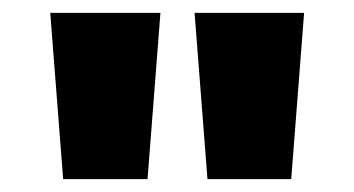

<svg xmlns="http://www.w3.org/2000/svg" viewBox="-20 -886 550 298"><path d="M78 -608H209L229 -866H58ZM302 -608H432L452 -866H282Z"/></svg>

Font: Noto Sans Malayalam UI Condensed Black
Style: Regular
Weight: 900
Width: 3
Designer: Jelle Bosma - Monotype Design Team
Foundry: Monotype Imaging Inc.
Version: Version 2.104